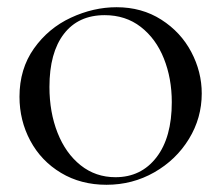

<svg xmlns="http://www.w3.org/2000/svg" viewBox="-20 -500 614 532"><path d="M34 -232Q34 -309 74 -365.5Q114 -422 176.5 -451Q239 -480 303 -480Q373 -480 427 -445.5Q481 -411 510 -356Q539 -301 539 -241Q539 -173 503.5 -115Q468 -57 407.5 -22.5Q347 12 275 12Q204 12 149 -21Q94 -54 64 -110Q34 -166 34 -232ZM456 -217Q456 -283 434 -338Q412 -393 370 -425.5Q328 -458 270 -458Q197 -458 157 -406Q117 -354 117 -259Q117 -189 139.5 -132Q162 -75 203.5 -42Q245 -9 300 -9Q371 -9 413.5 -64Q456 -119 456 -217Z"/></svg>

Font: Cormorant SC Medium
Style: Regular
Weight: 500
Designer: Christian Thalmann (Catharsis Fonts)
Version: Version 3.000